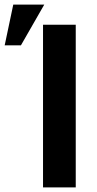

<svg xmlns="http://www.w3.org/2000/svg" viewBox="-64 -819 426 839"><path d="M267 0H124V-711H267ZM27.5 -621H-43.5L-6 -799H129.5Z"/></svg>

Font: Roberto Sans
Style: Bold
Weight: 700
Designer: Google (font) & Cristiano Sobral (main changes)
Version: Version 1.000;October 12, 2021;FontCreator 14.0.0.2814 64-bi